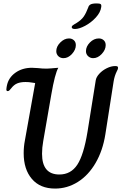

<svg xmlns="http://www.w3.org/2000/svg" viewBox="-20 -1089 711 1119"><path d="M118 -196Q118 -234 125 -270L185 -605Q180 -605 164.5 -608Q149 -611 129 -611Q100 -611 80.5 -603Q61 -595 45 -574Q40 -567 35 -562.5Q30 -558 25 -558Q17 -558 17 -568Q17 -575 18.5 -581Q20 -587 20 -589Q29 -636 69.5 -665Q110 -694 166 -694Q177 -694 203 -692Q226 -689 252 -689Q266 -689 278 -690.5Q290 -692 295 -692Q311 -694 320 -694Q300 -660 279 -538L232 -267Q225 -228 225 -193Q225 -72 326 -72Q393 -72 430.5 -129Q468 -186 490 -321L538 -621Q541 -640 559 -659.5Q577 -679 602.5 -691.5Q628 -704 651 -704Q660 -704 664 -702Q668 -700 668 -693Q668 -686 661 -674Q647 -646 642 -613L594 -306Q579 -211 537 -139Q495 -67 433.5 -28.5Q372 10 301 10Q214 10 166 -46Q118 -102 118 -196ZM398 -931Q398 -936 402.5 -940Q407 -944 412.5 -947Q418 -950 423 -953Q454 -972 468 -992.5Q482 -1013 494 -1045Q497 -1057 507.5 -1063Q518 -1069 544 -1069Q561 -1069 566.5 -1065Q572 -1061 570 -1048Q566 -1017 538.5 -987Q511 -957 476 -938.5Q441 -920 417 -920Q398 -920 398 -931ZM308 -791Q308 -818 331.5 -841.5Q355 -865 382 -865Q399 -865 410.5 -854.5Q422 -844 422 -826Q422 -799 399.5 -774.5Q377 -750 350 -750Q332 -750 320 -761.5Q308 -773 308 -791ZM481 -791Q481 -818 504 -841.5Q527 -865 556 -865Q573 -865 584.5 -854.5Q596 -844 596 -826Q596 -799 573 -774.5Q550 -750 523 -750Q506 -750 493.5 -761.5Q481 -773 481 -791Z"/></svg>

Font: Charm
Style: Bold
Weight: 700
Designer: Katatrad Aksorn Co.,Ltd.
Foundry: Cadson Demak Co.,Ltd.
Version: Version 1.001